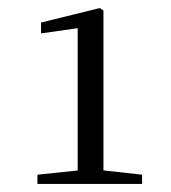

<svg xmlns="http://www.w3.org/2000/svg" viewBox="-20 -920 425 477"><path d="M73 -463V-486L178 -497H234L333 -486V-463ZM173 -463V-850L82 -837V-864L228 -900L237 -894V-463Z"/></svg>

Font: Noto Serif SC ExtraLight
Style: Regular
Weight: 400
Version: Version 2.002-H1;hotconv 1.1.0;makeotfexe 2.6.0